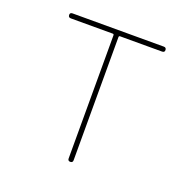

<svg xmlns="http://www.w3.org/2000/svg" viewBox="-99 -615 699 711"><g transform="rotate(20 250.0 -260.0)"><path d="M70.3 -500Q60.5 -500 60.1 -509.8Q59.6 -519.5 70.3 -519.5H429.7Q439.5 -519.5 439.9 -509.8Q440.4 -500 429.7 -500H264.6Q259.8 -500 259.8 -495.1V-9.8Q259.8 0 250 0Q240.2 0 240.2 -9.8V-495.1Q240.2 -500 235.4 -500Z"/></g></svg>

Font: Rounded-X Mgen+ 1m thin
Style: Regular
Weight: 100
Designer: [Source Han Sans]
Ryoko NISHIZUKA  (kana & ideographs); Paul D. Hunt (Latin, Greek & Cyrillic); Wenlong ZHANG  (bopomofo
Version: Version 1.059.20150602